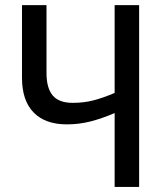

<svg xmlns="http://www.w3.org/2000/svg" viewBox="-20 -734 649 754"><path d="M526.4 0H430.2V-290Q380.4 -268.6 335.4 -257.1Q290.5 -245.6 242.7 -245.6Q157.2 -245.6 111.8 -292.5Q66.4 -339.4 66.4 -428.2V-713.9H162.6V-447.3Q162.6 -388.2 187 -359.1Q211.4 -330.1 265.6 -330.1Q309.1 -330.1 346.9 -339.8Q384.8 -349.6 430.2 -369.1V-713.9H526.4Z"/></svg>

Font: Open Sans SemiCondensed Medium
Style: Regular
Weight: 500
Width: 4
Designer: Monotype Design Team
Foundry: Monotype Imaging Inc.
Version: Version 3.000